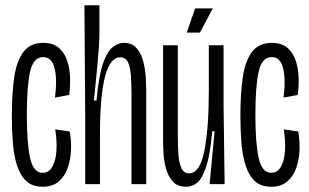

<svg xmlns="http://www.w3.org/2000/svg" viewBox="-20 -700 1175 730"><path d="M142 10Q103 10 80 -11.5Q57 -33 45 -70.5Q33 -108 29 -156.5Q25 -205 25 -258Q25 -343 34 -405.5Q43 -468 69 -502.5Q95 -537 144 -537Q183 -537 205 -517Q227 -497 236.5 -466Q246 -435 246.5 -401Q247 -367 243 -339L189 -329Q198 -398 187.5 -440.5Q177 -483 144 -483Q107 -483 94.5 -427.5Q82 -372 82 -265Q82 -155 94.5 -99Q107 -43 142 -43Q166 -43 179 -66Q192 -89 194.5 -126.5Q197 -164 190 -208L245 -200Q251 -169 250 -133Q249 -97 238.5 -64.5Q228 -32 204.5 -11Q181 10 142 10Z M304 0V-258L301 -680H358V-570Q358 -553 356 -522.5Q354 -492 350.5 -455Q347 -418 343.5 -382Q340 -346 337 -318H347Q355 -408 370.5 -455Q386 -502 407 -519.5Q428 -537 451 -537Q483 -537 500.5 -515.5Q518 -494 525.5 -463Q533 -432 534.5 -402Q536 -372 536 -356V0H480V-343Q480 -377 478 -409Q476 -441 467.5 -461.5Q459 -482 437 -482Q360 -482 360 -187V0Z M688 10Q655 10 637 -10Q619 -30 611 -59.5Q603 -89 601.5 -119.5Q600 -150 600 -172V-528H656V-185Q656 -150 658 -117Q660 -84 669 -62.5Q678 -41 699 -41Q740 -41 757 -126.5Q774 -212 774 -357V-528H830V-300L834 0H777L796 -201H787Q779 -113 764.5 -68Q750 -23 731 -6.5Q712 10 688 10ZM740 -576H690L722 -668H789Z M1011 10Q972 10 949 -11.5Q926 -33 914 -70.5Q902 -108 898 -156.5Q894 -205 894 -258Q894 -343 903 -405.5Q912 -468 938 -502.5Q964 -537 1013 -537Q1052 -537 1074 -517Q1096 -497 1105.5 -466Q1115 -435 1115.5 -401Q1116 -367 1112 -339L1058 -329Q1067 -398 1056.5 -440.5Q1046 -483 1013 -483Q976 -483 963.5 -427.5Q951 -372 951 -265Q951 -155 963.5 -99Q976 -43 1011 -43Q1035 -43 1048 -66Q1061 -89 1063.5 -126.5Q1066 -164 1059 -208L1114 -200Q1120 -169 1119 -133Q1118 -97 1107.5 -64.5Q1097 -32 1073.5 -11Q1050 10 1011 10Z"/></svg>

Font: Bricolage Grotesque 48pt Condensed ExtraLight
Style: Regular
Weight: 200
Width: 3
Designer: Mathieu Triay
Foundry: Atelier Triay
Version: Version 1.000; ttfautohint (v1.8.4.7-5d5b);gftools[0.9.32]